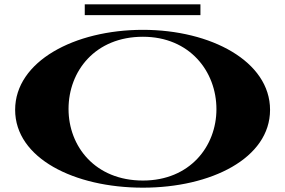

<svg xmlns="http://www.w3.org/2000/svg" viewBox="-20 -853 1318 888"><path d="M641 15C956 15 1229 -121 1229 -345C1229 -569 956 -715 641 -715C324 -715 50 -569 50 -345C50 -121 324 15 641 15ZM641 -18C420 -18 297 -176 297 -349C297 -524 420 -683 641 -683C857 -683 981 -523 981 -348C981 -176 858 -18 641 -18ZM372 -833V-783H907V-833Z"/></svg>

Font: Sprat Extended
Style: Bold
Weight: 700
Width: 9
Designer: Ethan Nakache
Foundry: Collletttivo
Version: Version 2.000;Glyphs 3.2 (3217)